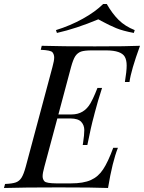

<svg xmlns="http://www.w3.org/2000/svg" viewBox="-55 -936 717 956"><path d="M575.7 -609.4Q575.7 -636.7 566.4 -653.3Q548.3 -684.6 475.1 -685.1H401.9Q366.2 -685.1 348.6 -679.2Q331.1 -672.9 319.8 -656.2Q309.1 -639.6 298.8 -602.1L235.8 -366.2H301.8Q363.3 -366.2 395.5 -421.9Q408.2 -444.3 418.9 -470.2Q429.2 -496.6 430.2 -498H453.1Q431.6 -432.1 416.5 -373.5L412.1 -356Q398.9 -309.1 379.9 -213.9H356.9L358.9 -226.6Q364.7 -264.6 364.7 -288.6Q364.7 -312.5 349.6 -329.1Q334.5 -345.7 295.9 -346.2H230.5L166 -106Q157.2 -74.2 157.2 -58.6Q157.2 -43 166.5 -33.2Q175.8 -23.4 225.1 -22.9H297.9Q360.4 -22.9 397.5 -39.6Q434.6 -56.2 458.5 -92.8Q482.9 -129.4 508.8 -200.2H532.2Q504.4 -130.4 482.9 0Q415 -2.9 238.3 -2.9Q61.5 -2.9 -35.2 0L-29.8 -20Q6.3 -21.5 23.9 -27.8Q41.5 -34.2 52.2 -51.3Q63 -68.4 73.2 -106L206.1 -602.1Q214.8 -633.8 214.8 -649.4Q214.8 -665 206.1 -675.8Q197.3 -686 147.9 -688L152.8 -708Q251 -705.1 417 -705.1Q583 -705.1 642.1 -708Q597.2 -585 589.8 -527.8H566.9Q575.7 -581.5 575.7 -609.4ZM228.5 -772 223.6 -786.1Q294.9 -808.1 357.4 -842.8Q419.9 -877.4 458.5 -916H476.6Q504.4 -867.7 536.1 -836.4Q567.9 -805.2 615.7 -786.1L611.3 -772Q556.6 -782.2 523.4 -795.9Q490.2 -809.6 449.7 -831.5L434.6 -839.8Q324.2 -793.5 228.5 -772Z"/></svg>

Font: PlayfairDisplaySC-Italic
Style: Italic
Weight: 400
Italic angle: -14°
Designer: Claus Eggers Sørensen
Foundry: Claus Eggers Sørensen
Version: Version 1.004;PS 001.004;hotconv 1.0.70;makeotf.lib2.5.58329